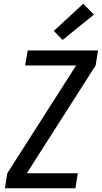

<svg xmlns="http://www.w3.org/2000/svg" viewBox="-20 -1004 543 1024"><path d="M6 0 19 -80 386 -655H114L128 -735H503L490 -655L123 -80H395L382 0ZM314 -791 267 -839 424 -984 481 -926Z"/></svg>

Font: Iosevka SS04 Medium
Style: Italic
Weight: 500
Italic angle: -9°
Monospace: yes
Designer: Belleve Invis
Foundry: Belleve Invis
Version: Version 19.0.0; ttfautohint (v1.8.4)